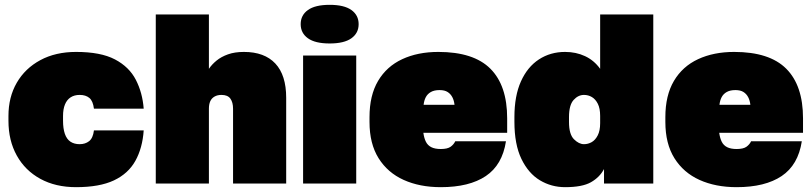

<svg xmlns="http://www.w3.org/2000/svg" viewBox="-20 -760 3360 795"><path d="M295 15Q210 15 147 -19.5Q84 -54 49.5 -116Q15 -178 15 -260V-280Q15 -358 49.5 -417.5Q84 -477 147 -511Q210 -545 295 -545Q397 -545 456 -514Q515 -483 542.5 -429.5Q570 -376 575 -310H369Q365 -342 350 -354.5Q335 -367 310 -367Q288 -367 272.5 -357Q257 -347 249 -327.5Q241 -308 241 -280V-260Q241 -228 248.5 -206Q256 -184 271.5 -173.5Q287 -163 310 -163Q333 -163 349 -175.5Q365 -188 369 -220H575Q570 -147 540.5 -94Q511 -41 451.5 -13Q392 15 295 15Z M625 0V-700H845V-475Q857 -493 876.5 -509Q896 -525 924 -535Q952 -545 990 -545Q1075 -545 1120 -497Q1165 -449 1165 -355V0H945V-310Q945 -336 934 -351.5Q923 -367 897 -367Q880 -367 868 -360Q856 -353 850.5 -340.5Q845 -328 845 -310V0Z M1235 0V-530H1455V0ZM1345 -580Q1285 -580 1255 -601.5Q1225 -623 1225 -660Q1225 -697 1255 -718.5Q1285 -740 1345 -740Q1405 -740 1435 -718.5Q1465 -697 1465 -660Q1465 -623 1435 -601.5Q1405 -580 1345 -580Z M1805 15Q1718 15 1651.5 -15Q1585 -45 1547.5 -105Q1510 -165 1510 -255V-275Q1510 -365 1545.5 -425Q1581 -485 1645.5 -515Q1710 -545 1795 -545Q1941 -545 2010.5 -475.5Q2080 -406 2080 -270V-210H1733Q1736 -188 1743.5 -173Q1751 -158 1766 -150.5Q1781 -143 1805 -143Q1833 -143 1846 -152.5Q1859 -162 1865 -175H2075Q2060 -77 1991.5 -31Q1923 15 1805 15ZM1800 -387Q1778 -387 1764 -379Q1750 -371 1743 -357.5Q1736 -344 1734 -326H1862Q1860 -344 1853 -357.5Q1846 -371 1833.5 -379Q1821 -387 1800 -387Z M2320 15Q2263 15 2215.5 -13.5Q2168 -42 2139 -102Q2110 -162 2110 -256V-275Q2110 -363 2137 -423Q2164 -483 2211.5 -514Q2259 -545 2320 -545Q2365 -545 2402.5 -527.5Q2440 -510 2465 -475V-700H2685V0H2481V-60Q2463 -26 2427 -5.5Q2391 15 2320 15ZM2398 -163Q2415 -163 2430 -171.5Q2445 -180 2455 -199.5Q2465 -219 2465 -250V-280Q2465 -311 2455.5 -330Q2446 -349 2431 -358Q2416 -367 2398 -367Q2374 -367 2355 -346Q2336 -325 2336 -275V-255Q2336 -204 2356.5 -183.5Q2377 -163 2398 -163Z M3030 15Q2943 15 2876.5 -15Q2810 -45 2772.5 -105Q2735 -165 2735 -255V-275Q2735 -365 2770.5 -425Q2806 -485 2870.5 -515Q2935 -545 3020 -545Q3166 -545 3235.5 -475.5Q3305 -406 3305 -270V-210H2958Q2961 -188 2968.5 -173Q2976 -158 2991 -150.5Q3006 -143 3030 -143Q3058 -143 3071 -152.5Q3084 -162 3090 -175H3300Q3285 -77 3216.5 -31Q3148 15 3030 15ZM3025 -387Q3003 -387 2989 -379Q2975 -371 2968 -357.5Q2961 -344 2959 -326H3087Q3085 -344 3078 -357.5Q3071 -371 3058.5 -379Q3046 -387 3025 -387Z"/></svg>

Font: Golos Text Black
Style: Regular
Weight: 900
Designer: A.Korolkova, Vitaly Kuzmin
Foundry: ParaType Ltd
Version: Version 2.004